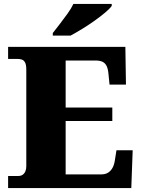

<svg xmlns="http://www.w3.org/2000/svg" viewBox="-20 -951 715 971"><path d="M21 0V-61H72Q86 -61 95 -67.5Q104 -74 108.5 -85Q113 -96 113 -110V-599Q113 -623 107 -634.5Q101 -646 91 -649.5Q81 -653 70 -653H21V-714H614L617 -523H534L529 -573Q527 -600 520 -615.5Q513 -631 499.5 -638Q486 -645 462 -645H312V-407H548V-339H312V-69H491Q513 -69 527 -78Q541 -87 549.5 -103Q558 -119 561 -141L569 -191H651L644 0ZM247 -784Q262 -803 282 -829Q302 -855 321.5 -882Q341 -909 351 -931H545V-921Q536 -908 512.5 -888Q489 -868 458 -846Q427 -824 395 -804.5Q363 -785 337 -771H247Z"/></svg>

Font: Noto Serif Khmer Black
Style: Regular
Weight: 900
Version: Version 2.003